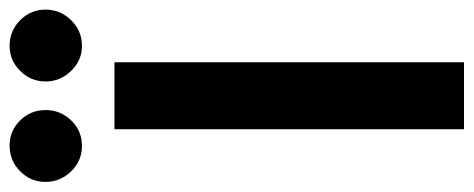

<svg xmlns="http://www.w3.org/2000/svg" viewBox="-338 -656 963 390"><g transform="rotate(-90 143.0 -461.5)"><path d="M75 0V-710H211V0ZM-32 -850Q-32 -880 -10.5 -901.5Q11 -923 42 -923Q72 -923 93 -901.5Q114 -880 114 -850Q114 -820 93 -798Q72 -776 41 -776Q11 -776 -10.5 -798Q-32 -820 -32 -850ZM172 -850Q172 -880 193.5 -901.5Q215 -923 244 -923Q275 -923 296.5 -901.5Q318 -880 318 -850Q318 -820 296.5 -798Q275 -776 244 -776Q215 -776 193.5 -798Q172 -820 172 -850Z"/></g></svg>

Font: Rising Sun
Style: Bold
Weight: 700
Designer: Matt McInerney, Pablo Impallari, Rodrigo Fuenzalida (Raleway font), Stephen Hutchings (Greek), Cristiano Sobral (main ch
Foundry: The Rising Sun Project Authors
Version: Version 4.327; ttfautohint (v1.8.4.7-5d5b-dirty)